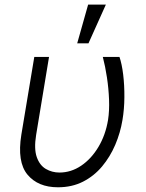

<svg xmlns="http://www.w3.org/2000/svg" viewBox="-20 -788 623 818"><path d="M126.1 -545.5H188.9L133.9 -213.1Q124.3 -153.8 136.7 -118.6Q149.1 -83.5 175.4 -68.2Q201.7 -52.9 233.3 -52.9Q282.7 -52.9 325.8 -82Q369 -111.2 399.3 -161.9Q429.7 -212.7 440.3 -277Q446.4 -316.4 444.6 -363.5Q442.8 -410.5 435.7 -457.7Q428.6 -505 418 -545.5H489Q499.3 -515.6 504.8 -470.2Q510.3 -424.7 509.9 -373.9Q509.6 -323.2 501.8 -277Q492.9 -222.7 471.1 -171.3Q449.2 -120 415 -79Q380.7 -38 333.6 -14Q286.6 9.9 226.9 9.9Q142 9.9 97.1 -44Q52.2 -98 71 -214.5ZM308.9 -603.3 355.5 -768.5H431.1L356.9 -603.3Z"/></svg>

Font: Inter Light  BETA
Style: Italic
Weight: 300
Italic angle: 9.39999°
Designer: Rasmus Andersson
Foundry: rsms
Version: Version 3.011;git-f93a4a705